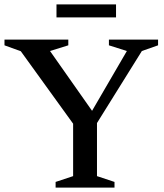

<svg xmlns="http://www.w3.org/2000/svg" viewBox="-26 -857 748 877"><path d="M69 -623 -5.5 -650V-676H286V-650L202.5 -624L413 -324.5L379.5 -325L553.5 -624L471.5 -650V-676H696V-650L622 -624L417 -295V-52.5L497 -26V0H228V-26L308 -52.5V-292ZM232 -777.5V-837H504V-777.5Z"/></svg>

Font: Newsreader 16pt 16pt Medium
Style: Regular
Weight: 500
Version: Version 1.003